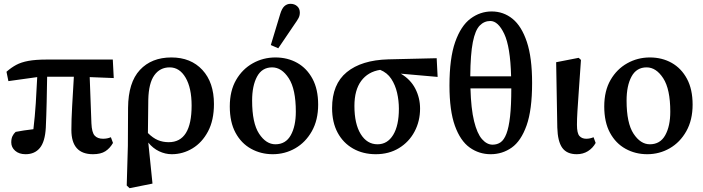

<svg xmlns="http://www.w3.org/2000/svg" viewBox="-20 -794 3684 1006"><path d="M24 -369 14 -418Q39 -440 65 -454Q91 -468 129 -475Q167 -482 226 -482H571L576 -385L450 -390L459 -148Q461 -100 476 -83.5Q491 -67 520 -67Q542 -67 561 -75L572 -45Q556 -17 532 -1.5Q508 14 467 14Q354 14 354 -113Q354 -167 358 -237.5Q362 -308 367 -392H227Q226 -327 224.5 -258.5Q223 -190 220 -125Q216 -52 189 -19Q162 14 114 14Q80 14 59.5 -4Q39 -22 39 -48Q39 -67 45 -80Q51 -93 62 -103Q81 -107 105.5 -110.5Q130 -114 155 -117Q163 -184 167.5 -253.5Q172 -323 175 -390Z M757 -272 755 -97Q781 -71 807 -60Q833 -49 864 -49Q984 -49 984 -241Q984 -333 952.5 -387Q921 -441 869 -441Q818 -441 788.5 -399.5Q759 -358 757 -272ZM644 178 650 -30 651 -229Q652 -362 713 -427.5Q774 -493 878 -493Q980 -493 1040.5 -427.5Q1101 -362 1101 -249Q1101 -164 1070 -105.5Q1039 -47 988.5 -16.5Q938 14 880 14Q846 14 813.5 -1.5Q781 -17 757 -47L779 168L659 192Z M1409 14Q1347 14 1295.5 -14.5Q1244 -43 1214 -98.5Q1184 -154 1184 -236Q1184 -318 1217 -375Q1250 -432 1304.5 -462.5Q1359 -493 1423 -493Q1487 -493 1537.5 -464.5Q1588 -436 1617.5 -381Q1647 -326 1647 -246Q1647 -165 1614 -106.5Q1581 -48 1527 -17Q1473 14 1409 14ZM1423 -38Q1477 -38 1503.5 -85.5Q1530 -133 1530 -209Q1530 -327 1493 -384Q1456 -441 1406 -441Q1353 -441 1327 -393Q1301 -345 1301 -267Q1301 -149 1337.5 -93.5Q1374 -38 1423 -38ZM1399 -558 1448 -720Q1457 -750 1470.5 -762Q1484 -774 1502 -774Q1523 -774 1537 -761.5Q1551 -749 1551 -728Q1551 -712 1544 -699Q1537 -686 1522 -665L1438 -541Z M1949 14Q1882 14 1830 -15.5Q1778 -45 1749 -99Q1720 -153 1720 -228Q1720 -353 1797 -416Q1874 -479 2014 -483L2268 -489L2273 -391L2080 -408Q2131 -378 2156 -329.5Q2181 -281 2181 -225Q2181 -159 2152 -104.5Q2123 -50 2070.5 -18Q2018 14 1949 14ZM1837 -239Q1837 -145 1870 -91.5Q1903 -38 1958 -38Q2010 -38 2040 -87Q2070 -136 2070 -224Q2070 -267 2060.5 -308Q2051 -349 2030 -381Q2009 -413 1972 -428Q1908 -418 1872.5 -370Q1837 -322 1837 -239Z M2551 14Q2490 14 2441 -21Q2392 -56 2363.5 -135Q2335 -214 2335 -346Q2335 -489 2365 -574Q2395 -659 2445.5 -696.5Q2496 -734 2556 -734Q2618 -734 2665.5 -695.5Q2713 -657 2740.5 -574.5Q2768 -492 2768 -359Q2768 -218 2739 -136.5Q2710 -55 2661 -20.5Q2612 14 2551 14ZM2549 -684Q2517 -684 2493.5 -660Q2470 -636 2457.5 -573.5Q2445 -511 2444 -394H2658Q2654 -549 2622 -616.5Q2590 -684 2549 -684ZM2561 -36Q2585 -36 2603 -48.5Q2621 -61 2633.5 -93.5Q2646 -126 2652.5 -183.5Q2659 -241 2659 -331H2445Q2448 -224 2464 -159Q2480 -94 2505.5 -65Q2531 -36 2561 -36Z M3002 14Q2950 14 2926 -19.5Q2902 -53 2900 -126L2894 -468L3012 -491L3024 -480Q3017 -379 3012.5 -315Q3008 -251 3005.5 -211Q3003 -171 3003 -140Q3003 -96 3016 -81.5Q3029 -67 3052 -67Q3071 -67 3090 -75L3101 -45Q3086 -18 3060.5 -2Q3035 14 3002 14Z M3371 14Q3309 14 3257.5 -14.5Q3206 -43 3176 -98.5Q3146 -154 3146 -236Q3146 -318 3179 -375Q3212 -432 3266.5 -462.5Q3321 -493 3385 -493Q3449 -493 3499.5 -464.5Q3550 -436 3579.5 -381Q3609 -326 3609 -246Q3609 -165 3576 -106.5Q3543 -48 3489 -17Q3435 14 3371 14ZM3385 -38Q3439 -38 3465.5 -85.5Q3492 -133 3492 -209Q3492 -327 3455 -384Q3418 -441 3368 -441Q3315 -441 3289 -393Q3263 -345 3263 -267Q3263 -149 3299.5 -93.5Q3336 -38 3385 -38Z"/></svg>

Font: Source Serif 4 Semibold
Style: Regular
Weight: 600
Designer: Frank Grießhammer
Foundry: Adobe
Version: Version 4.005;hotconv 1.1.0;makeotfexe 2.6.0